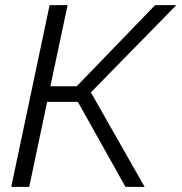

<svg xmlns="http://www.w3.org/2000/svg" viewBox="-20 -730 709 750"><path d="M23.9 0 173.8 -710H244.1L176.8 -393.1H279.8L585.9 -710H668.9L335 -369.1L544.9 0H470.2L284.2 -332H164.1L94.2 0Z"/></svg>

Font: Rawline
Style: Italic
Weight: 400
Italic angle: -12°
Designer: Matt McInerney, Pablo Impallari, Rodrigo Fuenzalida
Foundry: Matt McInerney, Pablo Impallari, Rodrigo Fuenzalida
Version: Version 4.020;PS 004.020;hotconv 1.0.88;makeotf.lib2.5.64775